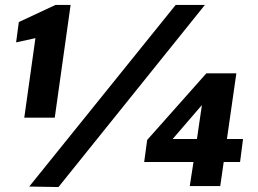

<svg xmlns="http://www.w3.org/2000/svg" viewBox="-20 -751 1043 775"><path d="M78 -276H201L265 -731H204L56 -662L45 -580L123 -597ZM807 -731H689L98 2L216 4ZM813 -455 574 -186 562 -97H761L746 0H869L883 -97H949L961 -190H896L934 -455ZM677 -190 795 -327 775 -190Z"/></svg>

Font: United Sans Black
Style: Italic
Weight: 900
Italic angle: -8°
Designer: Pablo Impallari, Rodrigo Fuenzalida (Modified by Dan O. Williams)
Version: Version 1.000;PS 001.000;hotconv 1.0.88;makeotf.lib2.5.64775